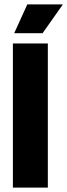

<svg xmlns="http://www.w3.org/2000/svg" viewBox="-20 -859 308 879"><path d="M39 0V-660H199V0ZM175 -707H45L105 -839H268Z"/></svg>

Font: Bricolage Grotesque 72pt SemiCondensed ExtraBold
Style: Regular
Weight: 800
Width: 4
Designer: Mathieu Triay
Foundry: Atelier Triay
Version: Version 1.001;gftools[0.9.33.dev8+g029e19f]